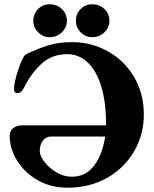

<svg xmlns="http://www.w3.org/2000/svg" viewBox="-20 -859 714 893"><path d="M649 -325Q649 -234 604.5 -156.5Q560 -79 479.5 -32.5Q399 14 294 14Q216 14 154.5 -21.5Q93 -57 59 -113Q25 -169 25 -227Q25 -249 40.5 -262.5Q56 -276 86 -276H473V-288Q473 -384 451 -456.5Q429 -529 388.5 -568Q348 -607 293 -607Q220 -607 171 -560.5Q122 -514 92 -452Q85 -439 78.5 -432.5Q72 -426 60 -426Q45 -426 45 -447Q45 -457 49 -477Q54 -503 66.5 -539.5Q79 -576 92 -598Q95 -603 105 -608.5Q115 -614 124.5 -617.5Q134 -621 140 -624Q178 -641 219.5 -652Q261 -663 316 -663Q404 -663 480.5 -621Q557 -579 603 -502Q649 -425 649 -325ZM469 -224H218Q194 -224 179.5 -205Q165 -186 165 -156Q165 -135 186.5 -106.5Q208 -78 242.5 -57.5Q277 -37 314 -37Q379 -37 418 -89Q457 -141 469 -224ZM135 -762Q135 -795 157 -817Q179 -839 211 -839Q245 -839 268 -817Q291 -795 291 -762Q291 -731 267.5 -708.5Q244 -686 211 -686Q180 -686 157.5 -708.5Q135 -731 135 -762ZM333 -762Q333 -795 355 -817Q377 -839 409 -839Q443 -839 466 -817Q489 -795 489 -762Q489 -731 465.5 -708.5Q442 -686 409 -686Q378 -686 355.5 -708.5Q333 -731 333 -762Z"/></svg>

Font: EB Garamond ExtraBold
Style: Regular
Weight: 800
Designer: Georg Duffner and Octavio Pardo
Foundry: Georg Duffner
Version: Version 1.000